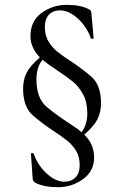

<svg xmlns="http://www.w3.org/2000/svg" viewBox="-20 -592 496 800"><path d="M131.8 -261.2Q131.8 -181.6 175.5 -145.8Q219.2 -109.9 262.7 -82Q306.2 -54.2 319.8 -41Q343.8 -73.2 343.8 -119.6Q343.8 -166 326.4 -198.5Q309.1 -231 283.4 -252Q257.8 -272.9 218.3 -298.8Q178.7 -324.7 157.2 -342.8Q132.3 -313 131.8 -261.2ZM127.9 169.9Q116.7 163.1 116.2 152.8L108.9 48.8Q108.9 45.9 114.5 45.9Q120.1 45.9 121.1 48.8Q127 70.8 145.5 97.9Q164.1 125 191.7 145Q219.2 165 248 165Q276.9 165 294.4 147.5Q312 129.9 312 95.7Q312 61.5 297.6 37.4Q283.2 13.2 261.2 -4.9Q239.3 -22.9 200.2 -48.3Q161.1 -73.7 118.7 -109.6Q76.2 -145.5 76.2 -222.2Q76.2 -259.3 90.6 -288.1Q105 -316.9 146 -353Q106.9 -394 106.9 -440.9Q106.9 -504.9 153.6 -538.3Q200.2 -571.8 257.8 -571.8Q315.4 -571.8 351.1 -553.2Q360.8 -548.3 360.8 -537.1L370.1 -433.1Q370.1 -430.2 364 -430.2Q357.9 -430.2 357.9 -433.1Q352.1 -454.1 333.5 -481.4Q314.9 -508.8 286.9 -528.8Q258.8 -548.8 230 -548.8Q201.2 -548.8 184.1 -531Q167 -513.2 167 -479Q167 -444.8 181.4 -420.4Q195.8 -396 216.3 -378.9Q236.8 -361.8 276.4 -335.9Q315.9 -310.1 358.4 -274.7Q400.9 -239.3 400.9 -162.1Q400.9 -125 386.5 -95.9Q372.1 -66.9 331.1 -30.8Q372.1 7.8 372.1 64.5Q372.1 121.1 325.7 154.5Q279.3 188 221.7 188Q164.1 188 127.9 169.9Z"/></svg>

Font: Cormorant-Medium
Style: Regular
Weight: 500
Designer: Christian Thalmann (Catharsis Fonts)
Version: Version 3.000